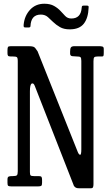

<svg xmlns="http://www.w3.org/2000/svg" viewBox="-20 -997 585 1027"><path d="M47 -695H37Q26 -695 23 -698.8Q20 -702.5 20 -712.5V-727.5Q20 -740.5 22.5 -745.2Q25 -750 38 -750H130Q149.5 -750 157.2 -747.5Q165 -745 169.2 -739Q173.5 -733 181 -722.5L396 -184Q402 -169.5 408.5 -169Q415 -168.5 415 -198.5V-671.5Q415 -688 410 -691.5Q405 -695 389.5 -695Q378.5 -695 366.8 -696.5Q355 -698 355 -710.5V-721.5Q355 -736.5 359.2 -743.2Q363.5 -750 379 -750H510Q519.5 -750 527.2 -748.2Q535 -746.5 535 -735.5V-717Q535 -704.5 533.8 -699.8Q532.5 -695 527 -695H504Q488.5 -695 484.2 -690.5Q480 -686 480 -669.5V-12.5Q480 -3.5 478 3.2Q476 10 466 10H403Q391.5 10 386 7Q380.5 4 375.5 -2.5L166 -537.5Q159.5 -554.5 149.8 -550Q140 -545.5 140 -508.5V-76.5Q140 -62.5 143.8 -58.8Q147.5 -55 162 -55H188Q199.5 -55 202.2 -50.2Q205 -45.5 205 -34.5V-19.5Q205 -6.5 200.8 -3.2Q196.5 0 184 0H41Q28 0 24 -3Q20 -6 20 -18.5V-36.5Q20 -49.5 25.8 -52.2Q31.5 -55 43 -55H47.5Q65 -55 70 -59.2Q75 -63.5 75 -80.5V-670.5Q75 -688 69.8 -691.5Q64.5 -695 47 -695ZM353 -840Q321.5 -840 300.8 -852Q280 -864 264 -879.5Q251.5 -892 236.2 -905.5Q221 -919 198.5 -919Q145.5 -919 143 -857Q142.5 -850 133 -850H117Q108.5 -850 107.2 -853.8Q106 -857.5 106.5 -865Q111 -912.5 140.8 -944.8Q170.5 -977 217 -977Q248.5 -977 269.2 -965.2Q290 -953.5 304.5 -937.5Q315.5 -925.5 328.5 -911.8Q341.5 -898 361.5 -898Q413 -898 417 -956Q417.5 -962 419.2 -964.5Q421 -967 428 -967H444.5Q451.5 -967 453 -964.5Q454.5 -962 454 -956Q452 -900.5 428.2 -870.2Q404.5 -840 353 -840Z"/></svg>

Font: Besley* Condensed
Style: Regular
Weight: 400
Width: 3
Designer: Owen Earl
Foundry: indestructible type*
Version: Version 3.000; ttfautohint (v1.8.3)